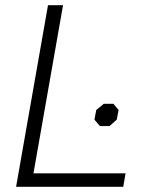

<svg xmlns="http://www.w3.org/2000/svg" viewBox="-20 -720 579 740"><path d="M165 -700H223L109 -52H464L455 0H42ZM344 -259 351 -296 380 -320H417L437 -296L430 -259L402 -234H365Z"/></svg>

Font: Chakra Petch Light
Style: Italic
Weight: 300
Italic angle: -10°
Designer: Katatrad Aksorn Co.,Ltd.
Foundry: Cadson Demak Co.,Ltd.
Version: Version 1.000; ttfautohint (v1.6)